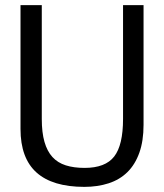

<svg xmlns="http://www.w3.org/2000/svg" viewBox="-20 -720 640 749"><path d="M460 -700H540V-233Q540 -170 523.5 -124Q507 -78 477 -48.5Q447 -19 404 -5Q361 9 309 9Q185 9 122.5 -47Q60 -103 60 -217V-700H143V-256Q143 -203 153.5 -166.5Q164 -130 184.5 -107.5Q205 -85 236.5 -75Q268 -65 310 -65Q391 -65 425.5 -109.5Q460 -154 460 -256Z"/></svg>

Font: PT Mono
Style: Regular
Weight: 400
Monospace: yes
Designer: A.Korolkova, I.Chaeva
Foundry: ParaType Ltd
Version: Version 1.001W OFL